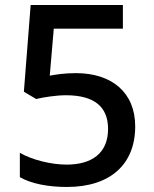

<svg xmlns="http://www.w3.org/2000/svg" viewBox="-20 -734 612 764"><path d="M282 -443C235 -443 201 -437 178 -433L194 -620H469V-714H102L75 -369L124 -340C152 -347 204 -355 242 -355C358 -355 410 -307 410 -221C410 -124 345 -79 245 -79C183 -79 107 -98 59 -126V-29C104 -3 172 10 246 10C420 10 518 -81 518 -231C518 -367 424 -443 282 -443Z"/></svg>

Font: Noto Sans Arabic UI Md
Style: Regular
Weight: 500
Designer: Monotype Design Team, Nadine Chahine and Nizar Qandah
Foundry: Monotype Imaging Inc.
Version: Version 2.010